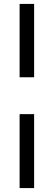

<svg xmlns="http://www.w3.org/2000/svg" viewBox="-20 -738 274 979"><path d="M80 221H154V-156H80ZM80 -344H154V-718H80Z"/></svg>

Font: RazerF5
Style: Regular
Weight: 400
Foundry: Razer Inc.
Version: Version 2